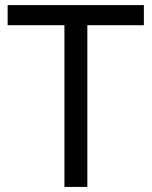

<svg xmlns="http://www.w3.org/2000/svg" viewBox="-20 -734 596 754"><path d="M323 0H233V-635H10V-714H545V-635H323Z"/></svg>

Font: Noto Sans Lao UI
Style: Regular
Weight: 400
Designer: Monotype Design Team
Foundry: Monotype Imaging Inc.
Version: Version 2.000